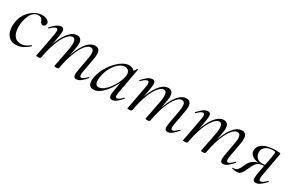

<svg xmlns="http://www.w3.org/2000/svg" viewBox="82 -1210 3044 2024"><g transform="rotate(30 1604.0 -198.0)"><path d="M157 13Q114 13 86.5 -6.5Q59 -26 45 -57.5Q31 -89 29 -127Q27 -165 35 -202Q48 -265 82.5 -308.5Q117 -352 161.5 -375.5Q206 -399 249 -399Q273 -399 293.5 -391.5Q314 -384 325.5 -371Q337 -358 335 -340Q334 -327 326 -317.5Q318 -308 302 -308Q288 -308 279.5 -317Q271 -326 266 -340Q263 -352 251 -364.5Q239 -377 214 -377Q181 -377 157 -357.5Q133 -338 118.5 -305.5Q104 -273 96 -233Q86 -178 92.5 -129.5Q99 -81 125 -51.5Q151 -22 199 -22Q232 -22 258 -36Q284 -50 305 -67Q308 -69 312 -65Q316 -61 313 -58Q272 -21 233 -4Q194 13 157 13Z M892 9Q867 9 860.5 -13Q854 -35 864 -89L893 -248Q903 -305 895 -332.5Q887 -360 859 -360Q829 -360 794.5 -319.5Q760 -279 729.5 -200Q699 -121 678 -7L667 -8Q687 -125 721.5 -213.5Q756 -302 800 -350.5Q844 -399 892 -399Q932 -399 945.5 -368Q959 -337 946 -267L914 -89Q909 -59 913.5 -45Q918 -31 930 -31Q942 -31 958.5 -43.5Q975 -56 996 -77Q1000 -81 1004 -77Q1008 -73 1004 -69Q972 -32 945 -11.5Q918 9 892 9ZM427 8Q412 8 408 6.5Q404 5 404 2Q404 -2 409 -24Q414 -46 418 -69L460 -297Q470 -356 443 -356Q432 -356 414 -344Q396 -332 374 -310Q371 -306 366.5 -310.5Q362 -315 366 -318Q400 -357 428.5 -376Q457 -395 483 -395Q507 -395 513.5 -373.5Q520 -352 511 -299L459 -7Q455 8 427 8ZM647 8Q633 8 628.5 6.5Q624 5 624 2Q624 -2 629.5 -26.5Q635 -51 639 -74L672 -248Q680 -305 672.5 -332.5Q665 -360 639 -360Q609 -360 574.5 -319Q540 -278 509.5 -198.5Q479 -119 459 -7L446 -8Q466 -125 500.5 -213Q535 -301 579.5 -350Q624 -399 672 -399Q710 -399 724.5 -368.5Q739 -338 725 -267L678 -7Q676 8 647 8Z M1102 13Q1069 13 1052 -11Q1035 -35 1042 -91Q1050 -145 1076.5 -199.5Q1103 -254 1141.5 -299Q1180 -344 1223 -371.5Q1266 -399 1305 -399Q1324 -399 1341.5 -392.5Q1359 -386 1372 -370.5Q1385 -355 1387 -330L1344 -357Q1357 -359 1373.5 -373.5Q1390 -388 1395 -407Q1397 -410 1402.5 -409Q1408 -408 1407 -406L1349 -89Q1339 -31 1364 -31Q1375 -31 1392.5 -43.5Q1410 -56 1430 -77Q1433 -80 1437 -76Q1441 -72 1438 -69Q1406 -32 1379 -11.5Q1352 9 1326 9Q1302 9 1295 -13Q1288 -35 1298 -89L1322 -229L1339 -246Q1309 -170 1269 -111.5Q1229 -53 1186 -20Q1143 13 1102 13ZM1138 -36Q1166 -36 1196 -58Q1226 -80 1253.5 -115.5Q1281 -151 1301.5 -193.5Q1322 -236 1330 -277Q1338 -314 1323 -339Q1308 -364 1271 -364Q1236 -363 1200 -332.5Q1164 -302 1136 -251.5Q1108 -201 1098 -136Q1091 -86 1100.5 -61Q1110 -36 1138 -36Z M2002 9Q1977 9 1970.5 -13Q1964 -35 1974 -89L2003 -248Q2013 -305 2005 -332.5Q1997 -360 1969 -360Q1939 -360 1904.5 -319.5Q1870 -279 1839.5 -200Q1809 -121 1788 -7L1777 -8Q1797 -125 1831.5 -213.5Q1866 -302 1910 -350.5Q1954 -399 2002 -399Q2042 -399 2055.5 -368Q2069 -337 2056 -267L2024 -89Q2019 -59 2023.5 -45Q2028 -31 2040 -31Q2052 -31 2068.5 -43.5Q2085 -56 2106 -77Q2110 -81 2114 -77Q2118 -73 2114 -69Q2082 -32 2055 -11.5Q2028 9 2002 9ZM1537 8Q1522 8 1518 6.5Q1514 5 1514 2Q1514 -2 1519 -24Q1524 -46 1528 -69L1570 -297Q1580 -356 1553 -356Q1542 -356 1524 -344Q1506 -332 1484 -310Q1481 -306 1476.5 -310.5Q1472 -315 1476 -318Q1510 -357 1538.5 -376Q1567 -395 1593 -395Q1617 -395 1623.5 -373.5Q1630 -352 1621 -299L1569 -7Q1565 8 1537 8ZM1757 8Q1743 8 1738.5 6.5Q1734 5 1734 2Q1734 -2 1739.5 -26.5Q1745 -51 1749 -74L1782 -248Q1790 -305 1782.5 -332.5Q1775 -360 1749 -360Q1719 -360 1684.5 -319Q1650 -278 1619.5 -198.5Q1589 -119 1569 -7L1556 -8Q1576 -125 1610.5 -213Q1645 -301 1689.5 -350Q1734 -399 1782 -399Q1820 -399 1834.5 -368.5Q1849 -338 1835 -267L1788 -7Q1786 8 1757 8Z M2678 9Q2653 9 2646.5 -13Q2640 -35 2650 -89L2679 -248Q2689 -305 2681 -332.5Q2673 -360 2645 -360Q2615 -360 2580.5 -319.5Q2546 -279 2515.5 -200Q2485 -121 2464 -7L2453 -8Q2473 -125 2507.5 -213.5Q2542 -302 2586 -350.5Q2630 -399 2678 -399Q2718 -399 2731.5 -368Q2745 -337 2732 -267L2700 -89Q2695 -59 2699.5 -45Q2704 -31 2716 -31Q2728 -31 2744.5 -43.5Q2761 -56 2782 -77Q2786 -81 2790 -77Q2794 -73 2790 -69Q2758 -32 2731 -11.5Q2704 9 2678 9ZM2213 8Q2198 8 2194 6.5Q2190 5 2190 2Q2190 -2 2195 -24Q2200 -46 2204 -69L2246 -297Q2256 -356 2229 -356Q2218 -356 2200 -344Q2182 -332 2160 -310Q2157 -306 2152.5 -310.5Q2148 -315 2152 -318Q2186 -357 2214.5 -376Q2243 -395 2269 -395Q2293 -395 2299.5 -373.5Q2306 -352 2297 -299L2245 -7Q2241 8 2213 8ZM2433 8Q2419 8 2414.5 6.5Q2410 5 2410 2Q2410 -2 2415.5 -26.5Q2421 -51 2425 -74L2458 -248Q2466 -305 2458.5 -332.5Q2451 -360 2425 -360Q2395 -360 2360.5 -319Q2326 -278 2295.5 -198.5Q2265 -119 2245 -7L2232 -8Q2252 -125 2286.5 -213Q2321 -301 2365.5 -350Q2410 -399 2458 -399Q2496 -399 2510.5 -368.5Q2525 -338 2511 -267L2464 -7Q2462 8 2433 8Z M2843 9Q2832 9 2818 7Q2804 5 2787 1Q2784 0 2785.5 -5.5Q2787 -11 2791 -9Q2795 -8 2804 -8Q2824 -8 2838.5 -21Q2853 -34 2864 -55Q2875 -76 2885 -100Q2902 -135 2924 -155Q2946 -175 2972 -183.5Q2998 -192 3026 -192L3031 -188Q2981 -188 2947 -201.5Q2913 -215 2898.5 -239Q2884 -263 2889 -294Q2896 -329 2923.5 -351.5Q2951 -374 2995 -385Q3039 -396 3092 -396Q3120 -396 3132.5 -394.5Q3145 -393 3148 -388.5Q3151 -384 3149 -375L3097 -89Q3087 -30 3114 -30Q3124 -30 3142.5 -42Q3161 -54 3183 -76Q3186 -80 3190 -75.5Q3194 -71 3191 -68Q3156 -29 3128.5 -10Q3101 9 3074 9Q3050 9 3043.5 -12.5Q3037 -34 3046 -87L3089 -312Q3095 -345 3095.5 -359.5Q3096 -374 3090 -377.5Q3084 -381 3071 -381Q3011 -381 2980.5 -358Q2950 -335 2945 -304Q2942 -284 2949 -260Q2956 -236 2977.5 -219Q2999 -202 3038 -202Q3061 -202 3085 -208L3079 -191Q3035 -191 3010.5 -181.5Q2986 -172 2969.5 -148Q2953 -124 2932 -78Q2923 -57 2912.5 -37Q2902 -17 2885.5 -4Q2869 9 2843 9Z"/></g></svg>

Font: Cormorant
Style: Italic
Weight: 400
Italic angle: -10°
Designer: Christian Thalmann (Catharsis Fonts)
Foundry: Catharsis Fonts
Version: Version 4.000